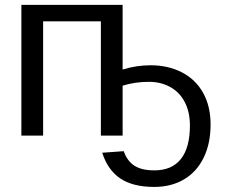

<svg xmlns="http://www.w3.org/2000/svg" viewBox="-20 -548 910 776"><path d="M475.6 -528.3V-267.1Q532.2 -284.2 588.4 -284.2Q659.7 -284.2 715.1 -255.6Q770.5 -227.1 800.8 -172.9Q831.1 -118.7 831.1 -44.9Q831.1 32.7 802.7 90.1Q774.4 147.5 722.9 177.5Q671.4 207.5 603.5 207.5Q517.1 207.5 466.3 173.3Q415.5 139.2 393.1 69.3L480 63Q494.6 104 524.2 122.3Q553.7 140.6 603.5 140.6Q674.8 140.6 711.2 94.5Q747.6 48.3 747.6 -40.5Q747.6 -95.2 726.8 -135.3Q706.1 -175.3 668 -196.3Q629.9 -217.3 582 -217.3Q525.4 -217.3 475.6 -201.7V0H387.7V-461.9H154.3V0H66.4V-528.3Z"/></svg>

Font: Arial
Style: Regular
Weight: 400
Designer: Steve Matteson
Foundry: Ascender Corporation
Version: Version 2.00.3